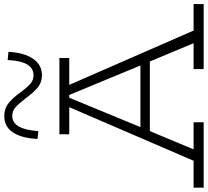

<svg xmlns="http://www.w3.org/2000/svg" viewBox="-62 -930 988 913"><g transform="rotate(-90 432.5 -474.0)"><path d="M336.9 -910.2Q273.4 -910.2 265.1 -786.1L228 -790Q231 -864.7 258.5 -906.5Q286.1 -948.2 336.9 -948.2Q370.6 -948.2 395.3 -929.9Q419.9 -911.6 448.2 -873Q473.6 -837.9 490.7 -823.5Q507.8 -809.1 530.8 -809.1Q597.7 -809.1 603 -932.1L642.1 -928.2Q638.2 -854.5 609.4 -811.8Q580.6 -769 530.8 -769Q498 -769 474.4 -787.6Q450.7 -806.2 421.9 -845.2Q393.6 -881.8 377 -896Q360.4 -910.2 336.9 -910.2ZM743.2 -47.9H869.1V0H560.1V-47.9H683.1L596.2 -255.9H265.1L178.2 -47.9H307.1V0H-3.9V-47.9H124L378.9 -639.2H250V-686H612.8V-639.2H484.9ZM284.2 -300.8H577.1L437 -639.2H423.8Z"/></g></svg>

Font: BioRhyme Light
Style: Regular
Weight: 300
Designer: Aoife Mooney
Foundry: Aoife Mooney Type
Version: Version 1.500;PS 001.500;hotconv 1.0.88;makeotf.lib2.5.64775